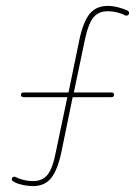

<svg xmlns="http://www.w3.org/2000/svg" viewBox="-20 -626 475 650"><path d="M25 -12Q20 -14 20 -19Q20 -25 25 -27Q30 -29 34 -26Q43 -21 59 -17Q75 -13 92 -13Q124 -13 141.5 -35Q159 -57 170 -116L208 -297H60Q51 -297 51 -305Q51 -313 60 -313H212L248 -488Q261 -551 283 -578.5Q305 -606 345 -606Q362 -606 381 -601Q400 -596 412 -590Q417 -587 417 -582Q417 -576 412 -574Q407 -572 403 -574Q393 -580 377 -584Q361 -588 345 -588Q313 -588 295.5 -566Q278 -544 266 -485L230 -313H357Q366 -313 366 -305Q366 -297 357 -297H226L188 -112Q175 -50 153 -23Q131 4 92 4Q74 4 54.5 -0.5Q35 -5 25 -12Z"/></svg>

Font: Libertine Sup Thin
Style: Regular
Weight: 100
Designer: Bastien Sozeau
Foundry: NBR — Bastien Sozeau
Version: Version 2.003; ttfautohint (v1.8.4.7-5d5b);gftools[0.9.33]